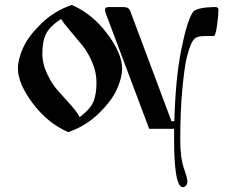

<svg xmlns="http://www.w3.org/2000/svg" viewBox="-20 -530 963 790"><path d="M53.7 -248Q53.7 -285.2 74.7 -332.5Q95.7 -379.9 148.9 -432.1Q202.1 -484.4 275.4 -509.8Q360.4 -472.7 421.4 -391.1Q482.4 -309.6 482.4 -248Q482.4 -210.9 461.4 -163.6Q440.4 -116.2 387.2 -64Q334 -11.7 260.7 13.7Q175.8 -23.4 114.7 -105Q53.7 -186.5 53.7 -248ZM154.3 -309.6Q154.3 -266.6 174.8 -224.1Q195.3 -181.6 220.2 -154.8Q245.1 -127.9 272 -97.2Q298.8 -66.4 307.6 -47.9Q349.6 -79.1 363.3 -109.4Q377 -139.6 377 -191.4Q377 -233.4 358.9 -274.9Q340.8 -316.4 318.4 -343.8Q295.9 -371.1 268.6 -403.3Q241.2 -435.5 231.4 -452.1Q185.5 -421.9 169.9 -391.6Q154.3 -361.3 154.3 -309.6ZM412.1 -490.2Q412.1 -501 427.7 -501H482.4Q500 -501 506.8 -496.6Q513.7 -492.2 518.6 -477.5L685.5 -31.2H697.3Q702.1 -207 725.6 -324.2Q749 -441.4 772.5 -478.5Q785.2 -500 866.2 -501Q878.9 -501 878.9 -489.3Q878.9 -469.7 873 -425.8Q867.2 -381.8 859.4 -381.8H829.1Q798.8 -381.8 787.1 -375.5Q775.4 -369.1 766.6 -349.6Q757.8 -331.1 748.5 -293.9Q739.3 -256.8 730.5 -166Q721.7 -75.2 721.7 43.9Q721.7 119.1 736.3 161.1Q751 203.1 751 215.8Q751 226.6 745.6 233.4Q740.2 240.2 732.4 240.2Q696.3 240.2 696.3 40V0H593.8L415 -475.6Q412.1 -484.4 412.1 -490.2Z"/></svg>

Font: TriodPostnaja
Style: Medium
Weight: 500
Version: 20110805